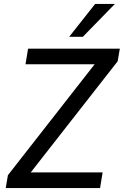

<svg xmlns="http://www.w3.org/2000/svg" viewBox="-20 -951 626 971"><path d="M9 0 20 -65 486 -661 487 -626H109L122 -705H586L575 -641L108 -44L107 -79H499L486 0ZM330 -765 461 -931H561L399 -765Z"/></svg>

Font: Nunito Sans 10pt SemiCondensed Medium
Style: Italic
Weight: 500
Width: 4
Italic angle: -9°
Designer: Vernon Adams
Foundry: Vernon Adams
Version: Version 3.101;gftools[0.9.27]